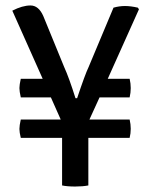

<svg xmlns="http://www.w3.org/2000/svg" viewBox="-20 -678 552 702"><path d="M454 -174H303V0Q283 4 254.5 4Q226 4 207 0V-174H56Q51 -194 51 -206.5Q51 -219 56 -241H202L166 -322H56Q51 -344 51 -356Q51 -368 56 -390H136L25 -639Q62 -658 91.5 -658Q121 -658 138 -620L215 -432Q232 -395 256 -319H262Q291 -406 304 -433L395 -650Q416 -656 437 -656Q458 -656 484 -650L488 -644L374 -390H454Q458 -373 458 -356Q458 -339 454 -322H344L307 -241H454Q458 -224 458 -207Q458 -190 454 -174Z"/></svg>

Font: Signika Negative
Style: Regular
Weight: 400
Designer: Anna Giedrys
Foundry: Anna Giedrys
Version: Version 1.001